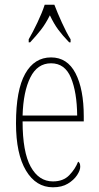

<svg xmlns="http://www.w3.org/2000/svg" viewBox="-20 -786 419 816"><path d="M205 10Q133 10 90.5 -61Q48 -132 48 -262Q48 -403 87 -472.5Q126 -542 197 -542Q266 -542 301 -474.5Q336 -407 336 -291V-270H76Q76 -140 110.5 -77.5Q145 -15 205 -15Q249 -15 274.5 -41.5Q300 -68 312 -99Q316 -97 318.5 -92Q321 -87 321 -77Q321 -62 307.5 -41.5Q294 -21 268.5 -5.5Q243 10 205 10ZM308 -295Q307 -394 281.5 -455.5Q256 -517 197 -517Q139 -517 109 -457Q79 -397 76 -295ZM102 -619Q119 -648 139 -690Q159 -732 170 -766H211Q224 -732 243 -690Q262 -648 280 -619V-606H274Q246 -635 227.5 -660Q209 -685 192 -721Q174 -685 154.5 -660Q135 -635 108 -606H102Z"/></svg>

Font: Noto Serif Tamil ExtraCondensed Thin
Style: Italic
Weight: 100
Width: 2
Italic angle: -12°
Designer: Indian Type Foundry, Tom Grace, and the Monotype Design Team
Foundry: Monotype Imaging Inc.
Version: Version 2.003; ttfautohint (v1.8.4.7-5d5b)